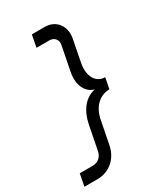

<svg xmlns="http://www.w3.org/2000/svg" viewBox="-232 -804 869 1002"><g transform="rotate(-30 203.0 -303.0)"><path d="M209 -716H131L117 -643H195C224 -643 243 -620 237 -591L209 -448C194 -375 219 -317 272 -303C212 -291 169 -239 153 -158L125 -15C119 16 95 37 63 37H-15L-29 110H49C122 110 179 61 193 -15L219 -148C232 -220 278 -265 338 -265L351 -331C295 -331 265 -385 279 -458L305 -591C318 -661 276 -716 209 -716Z"/></g></svg>

Font: Uncut Sans
Style: Italic
Weight: 400
Italic angle: -11°
Designer: Kasper Nordkvist
Foundry: UNCUT.wtf
Version: Version 1.304;Glyphs 3.2 (3246)